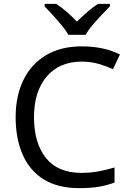

<svg xmlns="http://www.w3.org/2000/svg" viewBox="-20 -964 672 994"><path d="M403 -645Q288 -645 222 -568Q156 -491 156 -357Q156 -224 217.5 -146.5Q279 -69 402 -69Q449 -69 491 -77Q533 -85 573 -97V-19Q533 -4 490.5 3Q448 10 389 10Q280 10 207 -35Q134 -80 97.5 -163Q61 -246 61 -358Q61 -466 100.5 -548.5Q140 -631 217 -677.5Q294 -724 404 -724Q517 -724 601 -682L565 -606Q532 -621 491.5 -633Q451 -645 403 -645ZM334 -784Q321 -807 299 -833.5Q277 -860 253 -886Q229 -912 211 -931V-944H271Q297 -927 325 -903Q353 -879 378 -852Q405 -879 433 -903Q461 -927 487 -944H549V-931Q530 -912 505.5 -886Q481 -860 458.5 -833.5Q436 -807 424 -784Z"/></svg>

Font: Noto Sans Old Persian
Style: Regular
Weight: 400
Designer: Monotype Design Team
Foundry: Monotype Imaging Inc.
Version: Version 2.001; ttfautohint (v1.8.4.7-5d5b)